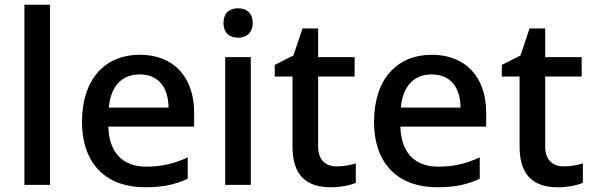

<svg xmlns="http://www.w3.org/2000/svg" viewBox="-20 -780 2504 810"><path d="M191 0V-760H83V0Z M570 -549C424 -549 326 -447 326 -266C326 -83 434 10 591 10C668 10 718 -1 772 -26V-116C715 -90 665 -77 596 -77C497 -77 440 -137 437 -246H799V-305C799 -456 711 -549 570 -549ZM569 -466C652 -466 690 -408 691 -326H439C447 -416 494 -466 569 -466Z M985 -745C950 -745 923 -728 923 -683C923 -639 950 -621 985 -621C1017 -621 1046 -639 1046 -683C1046 -728 1017 -745 985 -745ZM1038 -539H930V0H1038Z M1400 -78C1354 -78 1322 -105 1322 -162V-457H1476V-539H1322V-660H1256L1218 -546L1139 -506V-457H1214V-161C1214 -27 1287 10 1375 10C1415 10 1458 2 1481 -9V-91C1459 -83 1428 -78 1400 -78Z M1802 -549C1656 -549 1558 -447 1558 -266C1558 -83 1666 10 1823 10C1900 10 1950 -1 2004 -26V-116C1947 -90 1897 -77 1828 -77C1729 -77 1672 -137 1669 -246H2031V-305C2031 -456 1943 -549 1802 -549ZM1801 -466C1884 -466 1922 -408 1923 -326H1671C1679 -416 1726 -466 1801 -466Z M2358 -78C2312 -78 2280 -105 2280 -162V-457H2434V-539H2280V-660H2214L2176 -546L2097 -506V-457H2172V-161C2172 -27 2245 10 2333 10C2373 10 2416 2 2439 -9V-91C2417 -83 2386 -78 2358 -78Z"/></svg>

Font: Noto Sans Lisu Medium
Style: Regular
Weight: 500
Designer: Monotype Design Team. David Williams.
Foundry: Monotype Imaging Inc.
Version: Version 2.102